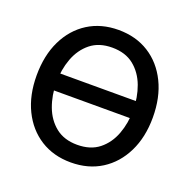

<svg xmlns="http://www.w3.org/2000/svg" viewBox="-105 -656 761 769"><g transform="rotate(20 275.0 -271.0)"><path d="M465.8 -308.6V-236.3H84V-308.6ZM274.4 11.7Q200.7 11.7 145 -23.4Q89.4 -58.6 58.3 -122.1Q27.3 -185.5 27.3 -269.5Q27.3 -355 58.3 -418.7Q89.4 -482.4 145 -517.6Q200.7 -552.7 274.4 -552.7Q348.6 -552.7 404.3 -517.6Q460 -482.4 491.2 -418.7Q522.5 -355 522.5 -269.5Q522.5 -185.5 491.2 -122.1Q460 -58.6 404.3 -23.4Q348.6 11.7 274.4 11.7ZM274.4 -63.5Q331.1 -63.5 367.2 -92.3Q403.3 -121.1 420.9 -168.2Q438.5 -215.3 438.5 -269.5Q438.5 -324.7 420.9 -372.1Q403.3 -419.4 367.2 -448.5Q331.1 -477.5 274.4 -477.5Q218.8 -477.5 182.6 -448.5Q146.5 -419.4 128.9 -372.1Q111.3 -324.7 111.3 -269.5Q111.3 -215.3 128.9 -168.2Q146.5 -121.1 182.6 -92.3Q218.8 -63.5 274.4 -63.5Z"/></g></svg>

Font: Inter Tight
Style: Regular
Weight: 400
Designer: Rasmus Andersson
Foundry: rsms
Version: Version 3.002